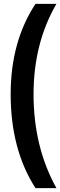

<svg xmlns="http://www.w3.org/2000/svg" viewBox="-20 -820 311 990"><path d="M271 150H163Q35 -49 35 -334Q35 -606 163 -800H271Q153 -597 153 -334Q153 -62 271 150Z"/></svg>

Font: Jockey One
Style: Regular
Weight: 400
Designer: TypeTogether
Foundry: TypeTogether
Version: Version 1.002